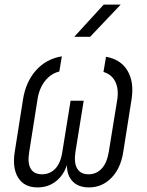

<svg xmlns="http://www.w3.org/2000/svg" viewBox="-20 -805 640 835"><path d="M143 10Q86 10 59.5 -31.5Q33 -73 44 -144L80 -372Q92 -449 136.5 -499Q181 -549 249 -560L238 -494Q201 -485 175.5 -452.5Q150 -420 143 -372L107 -144Q99 -96 113.5 -71.5Q128 -47 163 -47Q197 -47 220.5 -71.5Q244 -96 251 -144L287 -367H344L308 -144Q301 -96 316 -71.5Q331 -47 365 -47Q399 -47 422 -71.5Q445 -96 453 -144L490 -372Q497 -419 481 -450.5Q465 -482 430 -492L441 -558Q505 -547 534.5 -497.5Q564 -448 552 -372L516 -144Q505 -73 464.5 -31.5Q424 10 367 10Q321 10 296 -16Q271 -42 271 -87Q256 -42 222.5 -16Q189 10 143 10ZM303 -645 431 -785H505L372 -645Z"/></svg>

Font: NKDuy Mono ExtraLight
Style: Italic
Weight: 200
Italic angle: -9°
Monospace: yes
Designer: NKDuy
Foundry: NKDuy
Version: Version 2.251; ttfautohint (v1.8.4.7-5d5b)